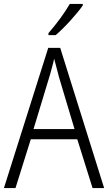

<svg xmlns="http://www.w3.org/2000/svg" viewBox="-20 -959 551 979"><path d="M374 -249H137L59 0H0L226 -715H287L511 0H452ZM281 -565 273 -596 256 -660Q253 -643 246.5 -620.5Q240 -598 237 -585L231 -565L151 -301H360ZM402 -931Q379 -898 338 -853Q297 -808 264 -780H227V-790Q293 -866 336 -939H402Z"/></svg>

Font: Noto Sans UI NarrowLight
Style: Regular
Weight: 300
Width: 4
Designer: Monotype Design Team
Foundry: Monotype Imaging Inc.
Version: Version 1.001